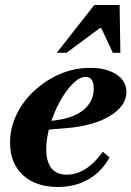

<svg xmlns="http://www.w3.org/2000/svg" viewBox="-20 -730 523 764"><path d="M210 14Q122 14 71 -33.5Q20 -81 20 -162Q20 -221 46 -274.5Q72 -328 117 -369.5Q162 -411 219 -435.5Q276 -460 339 -460Q403 -460 443 -434Q483 -408 483 -364Q483 -309 418 -269Q353 -229 243 -220L133 -211L136 -242L212 -253Q279 -263 316 -296Q353 -329 353 -377Q353 -424 321 -424Q296 -424 269 -396.5Q242 -369 218 -325.5Q194 -282 179 -231.5Q164 -181 164 -136Q164 -87 184.5 -61Q205 -35 246 -35Q284 -35 320 -57.5Q356 -80 389 -126L416 -104Q385 -47 332 -16.5Q279 14 210 14ZM206 -520 355 -710H456L459 -520H429L383 -618H377L245 -520Z"/></svg>

Font: Baskervville
Style: Bold Italic
Weight: 700
Italic angle: -18°
Version: Version 1.100